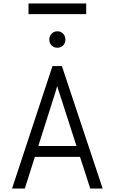

<svg xmlns="http://www.w3.org/2000/svg" viewBox="-20 -1078 656 1098"><path d="M49 0 280 -700H334L567 0H496L327 -523Q325.5 -528 321.2 -540.8Q317 -553.5 312.8 -566.5Q308.5 -579.5 307 -586Q305.5 -579.5 301.5 -566.5Q297.5 -553.5 293.8 -541Q290 -528.5 288 -523L122 0ZM155 -181 176 -243H439L460 -181ZM308 -805Q288.5 -805 275.2 -818.2Q262 -831.5 262 -851Q262 -871.5 275.2 -885.2Q288.5 -899 308 -899Q328.5 -899 341.2 -885.2Q354 -871.5 354 -851Q354 -831.5 341.2 -818.2Q328.5 -805 308 -805ZM143 -997V-1058H473V-997Z"/></svg>

Font: Overpass Mono Light
Style: Regular
Weight: 300
Monospace: yes
Designer: Delve Withrington, Dave Bailey
Foundry: Delve Fonts LLC
Version: Version 4.000